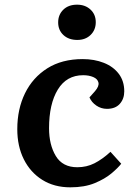

<svg xmlns="http://www.w3.org/2000/svg" viewBox="-20 -788 598 822"><path d="M334 -535Q384 -535 424.5 -519Q465 -503 488.5 -472Q512 -441 512 -397Q512 -365 493 -343.5Q474 -322 438 -322Q413 -322 392.5 -336Q372 -350 363 -371L387 -398Q405 -419 401.5 -434.5Q398 -450 379.5 -458Q361 -466 336 -466Q265 -466 227.5 -404.5Q190 -343 190 -239Q190 -168 219 -120Q248 -72 311 -72Q351 -72 384.5 -89Q418 -106 453 -138L499 -87Q485 -69 457 -45.5Q429 -22 385.5 -4Q342 14 281 14Q212 14 161 -18Q110 -50 82 -106Q54 -162 54 -235Q54 -321 87 -388.5Q120 -456 182.5 -495.5Q245 -535 334 -535ZM229 -692Q229 -725 251 -746.5Q273 -768 310 -768Q345 -768 367.5 -747Q390 -726 390 -693Q390 -660 368 -638.5Q346 -617 311 -617Q274 -617 251.5 -638Q229 -659 229 -692Z"/></svg>

Font: Literata 7pt SemiBold
Style: Italic
Weight: 600
Italic angle: -2°
Designer: Latin by Veronika Burian and Jose Scaglione. Greek by Irene Vlachou. Cyrillic by Vera Evstafieva
Foundry: TypeTogether
Version: Version 3.002